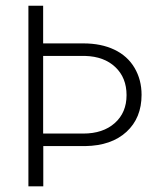

<svg xmlns="http://www.w3.org/2000/svg" viewBox="-20 -660 574 680"><path d="M132.8 -461.9V-187H274.9Q344.7 -187 386.5 -224.1Q428.2 -261.2 428.2 -323Q428.2 -384.8 388.4 -422.4Q348.6 -460 281.7 -461.9ZM80.6 -639.6H132.8V-506.3H275.4Q338.4 -506.3 385 -484.1Q431.6 -461.9 456.5 -419.7Q481.4 -377.4 481.4 -324.2Q481.4 -242.2 428 -193.1Q374.5 -144 281.7 -142.6H133.3V0H80.6Z"/></svg>

Font: Yantramanav Light
Style: Regular
Weight: 300
Version: Version 1.001;PS 1.0;hotconv 1.0.72;makeotf.lib2.5.5900; ttf